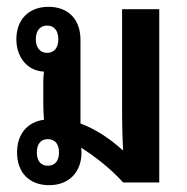

<svg xmlns="http://www.w3.org/2000/svg" viewBox="-20 -535 549 563"><path d="M124 8C182 8 219 -30 219 -88C219 -93 218 -97 218 -102C263 -73 307 -38 341 0H447V-508H338V-225C338 -164 339 -133 341 -95H339C303 -128 261 -156 216 -173V-420C215 -479 180 -515 122 -515C65 -515 28 -478 28 -420C28 -366 61 -327 109 -325C108 -317 107 -309 107 -298V-229C107 -212 108 -196 109 -184C60 -177 30 -142 30 -88C30 -29 66 8 124 8ZM118 -380C98 -380 85 -395 85 -420C85 -444 97 -460 118 -460C139 -460 151 -445 151 -420C151 -395 139 -380 118 -380ZM120 -49C100 -49 88 -63 88 -88C88 -113 100 -127 120 -127C141 -127 153 -113 153 -88C153 -63 141 -49 120 -49Z"/></svg>

Font: Noto Sans Thai Looped UI Narrow Medium
Style: Regular
Weight: 500
Width: 4
Designer: Cadson Demak Team
Foundry: Cadson Demak Co., Ltd.
Version: Version 1.000